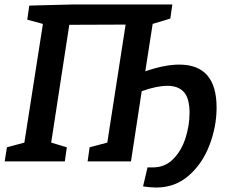

<svg xmlns="http://www.w3.org/2000/svg" viewBox="-20 -722 1039 859"><path d="M949 -241Q949 -155 917 -72Q885 11 824 64Q763 117 679 117Q653 117 620 112L640 27H664Q718 27 755 -10.5Q792 -48 810 -104.5Q828 -161 828 -217Q828 -282 803 -310Q778 -338 729 -338Q681 -338 614 -314L566 0H372L381 -63L460 -84L542 -612L290 -611L209 -84L279 -63L270 0H1L11 -63L89 -84L172 -615L102 -634L111 -697L306 -702H751L742 -639L663 -615L630 -403Q717 -433 782 -433Q949 -433 949 -241Z"/></svg>

Font: Bitter Pro SemiBold
Style: Italic
Weight: 600
Italic angle: -9°
Designer: Sol Matas, and Bitter project Authors
Foundry: Sol Matas
Version: Version 1.010